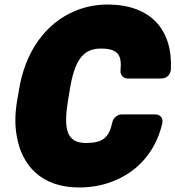

<svg xmlns="http://www.w3.org/2000/svg" viewBox="-20 -778 773 846"><path d="M358 -148C273 -148 260 -210 279 -332L287 -379C307 -506 342 -564 424 -564C498 -564 518 -538 511 -468C509 -450 522 -432 543 -432H690C722 -432 733 -458 733 -474C741 -646 645 -758 454 -758C405 -758 358 -749 314 -731C178 -676 89 -546 63 -378L55 -332C46 -276 45 -225 54 -178C75 -51 161 48 328 48C375 48 420 41 461 27C576 -12 664 -101 695 -234C701 -260 683 -274 664 -274H517C499 -274 479 -260 475 -239C460 -171 433 -148 358 -148Z"/></svg>

Font: Asimov Print
Style: EIt
Weight: 500
Designer: Google
Version: Version 2.000980; 2014